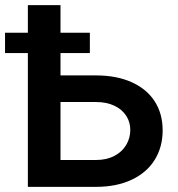

<svg xmlns="http://www.w3.org/2000/svg" viewBox="-43 -727 691 747"><path d="M589.8 -219.7Q589.8 -154.8 558.8 -105Q527.8 -55.2 469 -27.6Q410.2 0 330.1 0H65.4V-520.5H-23.4V-599.6H65.4V-707H192.4V-599.6H306.6V-520.5H192.4V-433.6H330.1Q410.6 -433.6 469.2 -407.2Q527.8 -380.9 558.8 -332.8Q589.8 -284.7 589.8 -219.7ZM330.1 -104.5Q371.6 -104.5 401.9 -120.4Q432.1 -136.2 448 -163.1Q463.9 -189.9 463.9 -221.7Q463.9 -252 448 -276.6Q432.1 -301.3 401.9 -315.7Q371.6 -330.1 330.1 -330.1H192.4V-104.5Z"/></svg>

Font: Pretendard SemiBold
Style: Regular
Weight: 600
Designer: Base glyphs from Inter by Rasmus Andersson; Hangeul glyphs from Noto Sans CJK(Source Han Sans) by Jang Soo-young and Kan
Foundry: Kil Hyung-jin
Version: Version 1.309